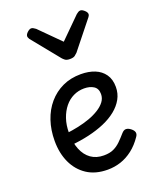

<svg xmlns="http://www.w3.org/2000/svg" viewBox="-158 -935 841 1043"><g transform="rotate(-20 263.0 -413.0)"><path d="M282 19Q211 19 162.5 -13Q114 -45 88.5 -100Q63 -155 63 -226Q63 -289 81 -342.5Q99 -396 133 -435.5Q167 -475 214 -497Q261 -519 320 -519Q365 -519 400 -505Q435 -491 455.5 -462Q476 -433 476 -389Q476 -351 458.5 -319.5Q441 -288 410 -263Q379 -238 337 -220Q295 -202 245 -190.5Q195 -179 141 -174L138 -243Q172 -247 207.5 -254.5Q243 -262 275 -273.5Q307 -285 332.5 -301Q358 -317 372.5 -336.5Q387 -356 387 -380Q387 -412 365 -426Q343 -440 310 -440Q277 -440 248 -426Q219 -412 197.5 -385.5Q176 -359 163.5 -322.5Q151 -286 151 -241Q151 -185 167.5 -144.5Q184 -104 214.5 -82.5Q245 -61 288 -61Q322 -61 344.5 -71.5Q367 -82 385.5 -100Q404 -118 423 -140Q436 -155 449 -154.5Q462 -154 476 -143Q490 -132 493 -120.5Q496 -109 487 -96Q460 -56 427 -30.5Q394 -5 357.5 7Q321 19 282 19ZM437 -845Q446 -845 459 -833.5Q472 -822 472 -811Q472 -809 471 -805.5Q470 -802 465 -795L338 -636Q332 -630 323 -623Q314 -616 294 -616Q275 -616 266 -623Q257 -630 252 -636L123 -795Q119 -802 118 -805.5Q117 -809 117 -811Q117 -822 129.5 -833.5Q142 -845 152 -845Q158 -845 164 -841.5Q170 -838 177 -833L294 -716L412 -833Q418 -838 424 -841.5Q430 -845 437 -845Z"/></g></svg>

Font: Playwrite PE
Style: Regular
Weight: 400
Designer: Veronika Burian, José Scaglione
Foundry: TypeTogether
Version: Version 1.002